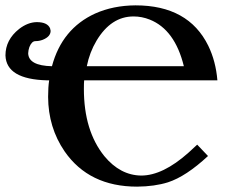

<svg xmlns="http://www.w3.org/2000/svg" viewBox="-28 -678 854 710"><path d="M465.8 -617.2Q382.8 -617.2 329.1 -527.8Q303.2 -484.4 293 -433.1H651.9Q618.7 -568.4 525.9 -605.5Q496.6 -617.2 465.8 -617.2ZM701.2 -143.1 741.2 -101.1Q659.7 -25.4 593.3 -3.9Q543.5 11.7 479 12.2Q301.3 12.2 210.9 -118.2Q150.4 -206.5 149.9 -319.8Q149.9 -356 153.8 -380.9H146Q-4.9 -384.8 -7.8 -473.1Q-7.8 -530.8 42.5 -570.8Q74.7 -595.7 107.9 -596.2Q147.5 -596.2 157.2 -573.2Q158.7 -568.4 159.2 -564Q159.2 -542.5 129.9 -530.8Q116.7 -525.9 103 -525.9Q89.4 -525.9 80.6 -503.9Q76.7 -492.7 76.2 -481Q77.6 -435.1 164.1 -433.1Q201.2 -571.8 323.7 -627.9Q390.6 -657.7 473.1 -658.2Q668.9 -658.2 742.2 -508.8Q770 -451.7 775.9 -380.9H283.2Q282.2 -371.1 282.2 -349.1Q282.2 -194.3 357.9 -100.6Q416.5 -29.8 494.1 -28.8Q574.2 -28.8 669.4 -113.8Q683.6 -126.5 701.2 -143.1Z"/></svg>

Font: Linux Libertine O
Style: Semibold
Weight: 700
Designer: Philipp H. Poll
Foundry: Philipp H. Poll
Version: Version 5.0.0